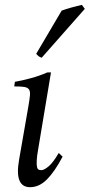

<svg xmlns="http://www.w3.org/2000/svg" viewBox="-20 -758 373 798"><path d="M240.2 -106.9Q207.5 -44.9 175.3 -12.5Q143.1 20 105 20Q39.6 20 59.1 -92.8L98.1 -316.9Q103 -345.2 104.5 -361.8Q106 -378.4 100.3 -386.5Q94.7 -394.5 80.3 -396.7Q65.9 -398.9 39.1 -398.9L42 -418Q72.8 -423.3 108.6 -433.1Q144.5 -442.9 176.8 -457H191.9L139.2 -141.1Q133.3 -108.4 132.6 -90.3Q131.8 -72.3 134 -63.5Q136.2 -54.7 141.1 -52.7Q146 -50.8 151.9 -50.8Q163.1 -50.8 181.9 -66.4Q200.7 -82 224.1 -122.1L240.2 -106.9ZM153.3 -518.1Q146 -520.5 141.8 -523.4Q137.7 -526.4 130.4 -534.2L236.3 -713.9Q244.1 -716.8 254.9 -720.2Q265.6 -723.6 277.1 -726.8Q288.6 -730 300 -732.7Q311.5 -735.4 320.3 -737.8L332.5 -721.2Z"/></svg>

Font: GentiumAlt
Style: Italic
Weight: 400
Italic angle: -7°
Designer: J. Victor Gaultney
Version: Version 1.02; 2005; OFL release